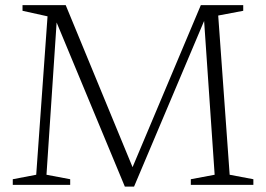

<svg xmlns="http://www.w3.org/2000/svg" viewBox="-20 -702 1010 729"><path d="M852 -38.5 942 -21.5V0H704.5V-21.5L795 -38.5L754 -637L760.5 -635.5L489 6.5H454L189 -631L196 -632L156.5 -38.5L246.5 -21.5V0H28.5V-21.5L117.5 -38.5L160.5 -640L65.5 -661V-682.5H229.5L489 -53.5H477.5L742.5 -682.5H903.5V-661L808.5 -643Z"/></svg>

Font: Newsreader Light
Style: Regular
Weight: 300
Designer: Hugues Gentile
Foundry: Production Type
Version: Version 1.003